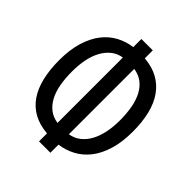

<svg xmlns="http://www.w3.org/2000/svg" viewBox="-202 -796 955 955"><g transform="rotate(45 275.0 -319.0)"><path d="M314.9 41H234.9V-15.1Q180.2 -19.5 139.6 -41.5Q99.1 -63.5 72.5 -101.8Q45.9 -140.1 33 -194.1Q20 -248 20 -315.9Q20 -389.6 36.9 -444.6Q53.7 -499.5 82.8 -536.9Q111.8 -574.2 150.9 -595.2Q189.9 -616.2 234.9 -622.1V-679.2H314.9V-623Q369.6 -618.7 410.2 -596.4Q450.7 -574.2 477.5 -536.1Q504.4 -498 517.6 -444.6Q530.8 -391.1 530.8 -323.2Q530.8 -249 513.9 -193.8Q497.1 -138.7 467.8 -101.3Q438.5 -64 399.2 -43Q359.9 -22 314.9 -16.1ZM234.9 -548.8Q201.2 -543.5 176.8 -523.4Q152.3 -503.4 136.2 -473.1Q120.1 -442.9 112.5 -403.8Q105 -364.7 105 -320.8Q105 -272.5 112.3 -232.2Q119.6 -191.9 135.5 -161.9Q151.4 -131.8 175.8 -113Q200.2 -94.2 234.9 -88.9ZM314.9 -88.9Q348.6 -94.7 373.3 -114.5Q397.9 -134.3 414.1 -164.8Q430.2 -195.3 438 -234.1Q445.8 -272.9 445.8 -316.9Q445.8 -364.7 438.5 -405Q431.2 -445.3 415.3 -475.6Q399.4 -505.9 374.8 -524.7Q350.1 -543.5 314.9 -548.8ZM0 -638.2Z"/></g></svg>

Font: Code New Roman
Style: Regular
Weight: 400
Monospace: yes
Designer: Sam Radian
Foundry: Code New Roman
Version: Version 2.00 November 29, 2014